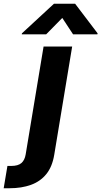

<svg xmlns="http://www.w3.org/2000/svg" viewBox="-141 -792 537 1016"><path d="M245.6 -610.4 188.6 -697.1 103.4 -610.4H-25.9L-24.9 -615.6L144.6 -772.3H256.5L375.5 -615.6L374.5 -610.4ZM89.6 -545.9H240.9L146 27.1Q135.6 90.3 104.1 129.2Q72.5 168.2 23 186.1Q-26.5 204.1 -90.4 204.1H-121.5L-101.7 86.1H-81.9Q-45.3 86.1 -27.7 70.8Q-10.1 55.5 -5.1 24.8Z"/></svg>

Font: Inter Tight
Style: Italic
Weight: 400
Italic angle: -9.39999°
Designer: Rasmus Andersson
Foundry: rsms
Version: Version 3.002